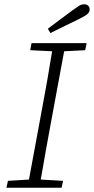

<svg xmlns="http://www.w3.org/2000/svg" viewBox="-20 -875 438 895"><path d="M121 -641 127 -674H384L377 -641L279 -636L219 -312Q206 -244 194 -175Q182 -106 170 -38L274 -32L267 0H10L17 -32L115 -38L175 -362Q188 -430 200 -499Q212 -568 223 -636ZM203 -741Q232 -763 261 -784.5Q290 -806 318 -827Q339 -842 349.5 -848.5Q360 -855 373 -855Q384 -855 391 -848.5Q398 -842 398 -831Q398 -819 388 -810Q378 -801 350 -787Q317 -771 283 -754.5Q249 -738 215 -721Z"/></svg>

Font: Source Serif 4 SmText Light
Style: Italic
Weight: 300
Italic angle: -12°
Designer: Frank Grießhammer
Foundry: Adobe
Version: Version 4.005;hotconv 1.1.0;makeotfexe 2.6.0